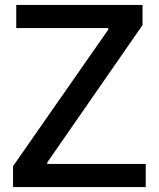

<svg xmlns="http://www.w3.org/2000/svg" viewBox="-20 -760 645 780"><path d="M33 -85 420 -640V-646H46V-740H559V-658L172 -100V-94H572V0H33Z"/></svg>

Font: Encode Sans Normal
Style: Medium
Weight: 500
Designer: Pablo Impallari, Andres Torresi
Foundry: Pablo Impallari, Andres Torresi
Version: Version 1.000; ttfautohint (v1.00) -l 8 -r 50 -G 200 -x 14 -